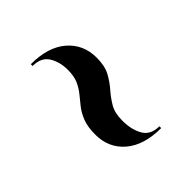

<svg xmlns="http://www.w3.org/2000/svg" viewBox="3 -768 682 682"><g transform="rotate(45 344.0 -426.5)"><path d="M207 -422Q167.5 -422 138.2 -404Q109 -386 109 -343H100Q100 -429.5 141.2 -477.2Q182.5 -525 249 -525Q290.5 -525 316.8 -510.8Q343 -496.5 364 -478Q385 -459.5 409.2 -445.2Q433.5 -431 471 -431Q518 -431 548.5 -449Q579 -467 579 -510H588Q588 -424 547 -376Q506 -328 439 -328Q401 -328 376 -337.5Q351 -347 333 -361Q315 -375 298.2 -389Q281.5 -403 260.2 -412.5Q239 -422 207 -422Z"/></g></svg>

Font: Bodoni* 24pt
Style: Bold
Weight: 700
Version: Version 2.3